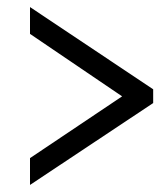

<svg xmlns="http://www.w3.org/2000/svg" viewBox="-20 -630 465 544"><path d="M65 -106V-182L326 -357L65 -534V-610L414 -377V-338Z"/></svg>

Font: Noto Serif ExtraCondensed
Style: Bold Italic
Weight: 700
Width: 2
Italic angle: -12°
Designer: Monotype Design Team
Foundry: Monotype Imaging Inc.
Version: Version 2.013; ttfautohint (v1.8.4.7-5d5b)